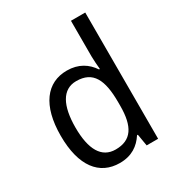

<svg xmlns="http://www.w3.org/2000/svg" viewBox="-182 -875 924 1001"><g transform="rotate(-30 279.5 -375.0)"><path d="M247 10C319 10 365 -23 396 -71H401L413 0H482V-760H396V-545C396 -524 399 -489 401 -467H396C365 -514 317 -546 247 -546C126 -546 50 -450 50 -267C50 -84 125 10 247 10ZM263 -62C179 -62 138 -134 138 -266C138 -396 178 -474 262 -474C363 -474 397 -404 397 -269V-248C397 -123 358 -62 263 -62Z"/></g></svg>

Font: Noto Sans Arabic SemCond
Style: Regular
Weight: 400
Width: 4
Designer: Monotype Design Team, Nadine Chahine, Nizar Qandah and Khaled Hosny
Foundry: Monotype Imaging Inc.
Version: Version 2.012